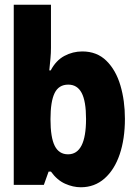

<svg xmlns="http://www.w3.org/2000/svg" viewBox="-20 -780 570 810"><path d="M321 10Q288 10 254.5 -5Q221 -20 195 -56H185L165 0H38V-760H195V-578Q195 -556 193 -535Q191 -514 188 -483H194Q216 -525 251.5 -544Q287 -563 327 -563Q389 -563 429 -523.5Q469 -484 488 -419.5Q507 -355 507 -279Q507 -194 485 -129Q463 -64 421 -27Q379 10 321 10ZM267 -129Q343 -129 343 -278Q343 -353 324.5 -388Q306 -423 268 -423Q228 -423 210.5 -387.5Q193 -352 193 -277Q193 -200 211 -164.5Q229 -129 267 -129Z"/></svg>

Font: Noto Sans Mono Condensed Black
Style: Regular
Weight: 900
Width: 3
Designer: Monotype Design Team
Foundry: Monotype Imaging Inc.
Version: Version 2.014